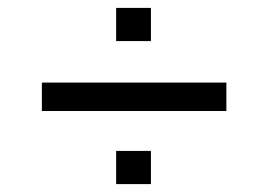

<svg xmlns="http://www.w3.org/2000/svg" viewBox="-20 -552 680 486"><path d="M274 -532H362V-448H274ZM86 -343H553V-271H86ZM274 -170H362V-86H274Z"/></svg>

Font: Telex
Style: Regular
Weight: 400
Designer: Andres Torresi
Foundry: Andres Torresi
Version: Version 1.100